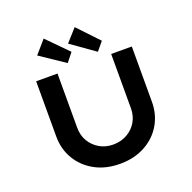

<svg xmlns="http://www.w3.org/2000/svg" viewBox="-161 -1112 1274 1277"><g transform="rotate(-20 476.0 -473.0)"><path d="M476 6Q375 6 299 -35.5Q223 -77 180 -148.5Q137 -220 137 -311V-701H288V-317Q288 -263 313 -221Q338 -179 380.5 -154.5Q423 -130 476 -130Q531 -130 574.5 -154.5Q618 -179 643 -221Q668 -263 668 -317V-701H814V-311Q814 -220 771.5 -148.5Q729 -77 652.5 -35.5Q576 6 476 6ZM590 -745 422 -864 501 -952 640 -805ZM376 -743 202 -860 281 -951 425 -805Z"/></g></svg>

Font: Lexend Mega SemiBold
Style: Regular
Weight: 600
Designer: Bonnie Shaver-Troup, Thomas Jockin
Foundry: Lexend
Version: Version 1.007